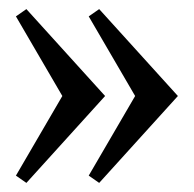

<svg xmlns="http://www.w3.org/2000/svg" viewBox="-20 -441 426 422"><path d="M175 -405 198 -421 371 -230 198 -39 175 -55 277 -230ZM15 -405 38 -421 211 -230 38 -39 15 -55 117 -230Z"/></svg>

Font: Brygada 1918
Style: Regular
Weight: 400
Designer: Mateusz Machalski | Borys Kosmynka | Przemek Hoffer
Foundry: NIEPODLEGLA 2018
Version: Version 3.006